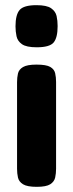

<svg xmlns="http://www.w3.org/2000/svg" viewBox="-20 -509 283 743"><path d="M121 -259Q159 -259 174.5 -250Q190 -241 193.5 -225.5Q197 -210 197 -192V144Q197 162 193.5 178Q190 194 174.5 204Q159 214 122 214Q85 214 69 204Q53 194 49.5 178Q46 162 46 144V-191Q46 -209 49.5 -224.5Q53 -240 69 -249.5Q85 -259 121 -259ZM121 -489Q161 -489 178 -477Q195 -465 199 -447Q203 -429 203 -408Q203 -363 187.5 -344.5Q172 -326 122 -326Q82 -326 65 -338Q48 -350 44 -368.5Q40 -387 40 -407Q40 -452 56 -470.5Q72 -489 121 -489Z"/></svg>

Font: Fredoka Light SemiBold
Style: Regular
Weight: 600
Version: Version 2.001